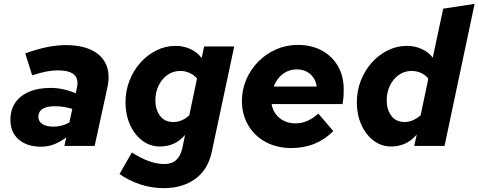

<svg xmlns="http://www.w3.org/2000/svg" viewBox="-20 -757 2482 996"><path d="M193 4Q120 4 77 -33.5Q34 -71 34 -135Q34 -187 59 -224Q84 -261 131 -281Q178 -301 243 -301Q276 -301 309.5 -293.5Q343 -286 373 -273L379 -302Q389 -348 364 -370Q339 -392 278 -392Q252 -392 220.5 -386Q189 -380 147 -366L111 -480Q172 -502 223.5 -512.5Q275 -523 321 -523Q403 -523 456.5 -496.5Q510 -470 531 -421Q552 -372 537 -303L471 0H314L324 -44Q287 -18 257 -7Q227 4 193 4ZM179 -150Q179 -128 199.5 -114Q220 -100 257 -100Q280 -100 300.5 -105.5Q321 -111 340 -122L355 -192Q336 -198 313 -202Q290 -206 264 -206Q223 -206 201 -192Q179 -178 179 -150Z M830 219Q766 219 707.5 199.5Q649 180 600 146L664 34Q707 62 750 78Q793 94 833 94Q871 94 894 73Q917 52 926 11L940 -57Q910 -23 877.5 -10Q845 3 809 3Q758 3 717.5 -28Q677 -59 654 -111Q631 -163 631 -226Q631 -285 651.5 -338Q672 -391 708 -431.5Q744 -472 791 -495.5Q838 -519 891 -519Q932 -519 968 -502.5Q1004 -486 1026 -456L1039 -516H1195L1079 29Q1060 122 993.5 170.5Q927 219 830 219ZM879 -124Q924 -124 962 -159L1002 -350Q985 -369 963 -379Q941 -389 915 -389Q878 -389 849 -368.5Q820 -348 803 -313.5Q786 -279 786 -236Q786 -189 810 -156.5Q834 -124 879 -124Z M1492 11Q1417 11 1359 -20Q1301 -51 1268 -106.5Q1235 -162 1235 -233Q1235 -292 1257.5 -344.5Q1280 -397 1320 -437.5Q1360 -478 1412.5 -501Q1465 -524 1524 -524Q1596 -524 1649.5 -495Q1703 -466 1733 -414Q1763 -362 1763 -293Q1763 -270 1761.5 -251.5Q1760 -233 1757 -217H1389Q1394 -187 1411 -164.5Q1428 -142 1454.5 -129.5Q1481 -117 1513 -117Q1546 -117 1576 -130.5Q1606 -144 1631 -168L1709 -77Q1667 -34 1612 -11.5Q1557 11 1492 11ZM1400 -308H1623Q1619 -336 1605 -355.5Q1591 -375 1569.5 -386Q1548 -397 1519 -397Q1492 -397 1468.5 -386Q1445 -375 1427.5 -355Q1410 -335 1400 -308Z M2009 3Q1958 3 1917.5 -28Q1877 -59 1854 -111Q1831 -163 1831 -226Q1831 -285 1851.5 -338Q1872 -391 1908 -431.5Q1944 -472 1991 -495.5Q2038 -519 2091 -519Q2132 -519 2167.5 -503Q2203 -487 2225 -458L2279 -712L2442 -737L2286 0H2129L2142 -59Q2111 -24 2078 -10.5Q2045 3 2009 3ZM1986 -236Q1986 -189 2010 -156.5Q2034 -124 2079 -124Q2101 -124 2122.5 -133.5Q2144 -143 2162 -159L2202 -349Q2186 -369 2163.5 -379Q2141 -389 2115 -389Q2078 -389 2049 -368.5Q2020 -348 2003 -313.5Q1986 -279 1986 -236Z"/></svg>

Font: Red Hat Mono
Style: Italic
Weight: 300
Italic angle: -12°
Monospace: yes
Designer: Pentagram, MCKL
Foundry: Pentagram, MCKL
Version: Version 1.023